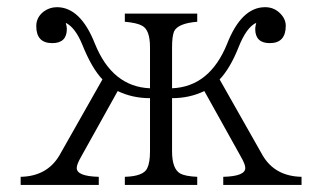

<svg xmlns="http://www.w3.org/2000/svg" viewBox="-20 -530 908 540"><path d="M38.1 -9.8V-32.7Q112.3 -34.2 147 -92.8L268.1 -306.6Q237.8 -338.4 210.9 -405.8Q191.4 -452.6 165 -465.8Q168 -455.1 168 -448.7Q168 -408.7 127 -408.7Q82 -408.7 82 -456.5Q82 -481.4 103 -497.6Q119.6 -509.8 140.1 -509.8Q206.5 -509.8 247.1 -406.7Q295.9 -286.1 401.9 -281.7V-397Q401.9 -445.8 379.9 -457.5Q365.7 -465.8 331.1 -468.8V-491.7H534.7V-468.8Q480.5 -464.4 469.7 -441.9Q463.9 -428.2 463.9 -397V-281.7Q569.8 -286.1 618.7 -406.7Q659.2 -509.8 725.6 -509.8Q749 -509.8 765.6 -494.6Q783.7 -478 783.7 -457.5Q783.7 -408.7 738.8 -408.7Q697.8 -408.7 697.8 -448.7Q697.8 -455.1 700.7 -465.8Q673.3 -453.6 650.9 -397Q627.4 -337.9 597.7 -306.6L718.8 -92.8Q753.4 -34.2 828.1 -32.7V-9.8H607.9V-32.7Q669.9 -34.2 669.9 -57.6Q669.9 -67.9 657.2 -89.8L554.7 -273.9Q513.2 -253.9 463.9 -253.9V-104.5Q463.9 -55.2 486.8 -42Q501 -34.2 534.7 -32.7V-9.8H331.1V-32.7Q383.3 -34.2 394 -56.6Q401.9 -72.8 401.9 -104.5V-253.9Q352.5 -253.9 311 -273.9L208.5 -89.8Q195.8 -67.9 195.8 -57.6Q195.8 -34.2 257.8 -32.7V-9.8Z"/></svg>

Font: I.MingCP
Style: Regular
Weight: 400
Designer: I.Font Project
Version: Version 8.000; Sep 06, 2022